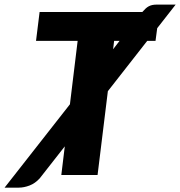

<svg xmlns="http://www.w3.org/2000/svg" viewBox="-104 -782 804 858"><path d="M598.5 -656 591 -599.5H554L378 -374.5L332 0H170L185.5 -128L73.5 15Q53 37.5 28 47Q3 56.5 -20 56.5H-83.5L208.5 -316L243 -599.5H57L73 -728.5H532Q540 -737.5 546.8 -743.8Q553.5 -750 561 -754Q568.5 -758 577.5 -759.8Q586.5 -761.5 598.5 -761.5H681ZM401.5 -562 430.5 -599.5H406Z"/></svg>

Font: Lato Black
Style: Italic
Weight: 900
Italic angle: -7°
Designer: Lukasz Dziedzic
Foundry: tyPoland Lukasz Dziedzic
Version: Version 2.007; 2014-02-27